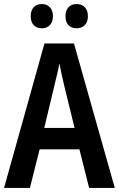

<svg xmlns="http://www.w3.org/2000/svg" viewBox="-20 -930 588 950"><path d="M132 -850C132 -810 155 -790 187 -790C219 -790 242 -811 242 -850C242 -889 219 -910 187 -910C155 -910 132 -890 132 -850ZM304 -850C304 -810 326 -790 359 -790C392 -790 415 -811 415 -850C415 -889 392 -910 359 -910C327 -910 304 -890 304 -850ZM421 0H548L346 -715H200L0 0H128L176 -191H373ZM299 -501 349 -297H199L248 -502C255 -531 268 -583 274 -616C280 -582 290 -540 299 -501Z"/></svg>

Font: Noto Sans Telugu Condensed SemiBold
Style: Regular
Weight: 600
Width: 3
Designer: Jelle Bosma - Monotype Design Team
Foundry: Monotype Imaging Inc.
Version: Version 2.005